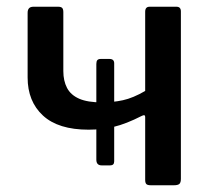

<svg xmlns="http://www.w3.org/2000/svg" viewBox="-20 -550 633 570"><path d="M243 -165Q153 -165 107.5 -207Q62 -249 62 -320V-512Q62 -530 79 -530H153Q161 -530 164.5 -526.5Q168 -523 168 -514V-339Q168 -310 179 -289Q190 -268 215 -257Q240 -246 283 -246Q315 -246 345 -252.5Q375 -259 411 -280V-203Q411 -211 401 -206Q354 -182 318 -173.5Q282 -165 243 -165ZM282 -59Q266 -59 266 -76V-360Q266 -368 269 -371.5Q272 -375 279 -375H305Q319 -375 319 -362V-71Q319 -59 307 -59ZM428 0Q418 0 414.5 -3.5Q411 -7 411 -16V-515Q411 -530 424 -530H504Q517 -530 517 -516V-19Q517 -8 512.5 -4Q508 0 496 0Z"/></svg>

Font: Libre Franklin Medium
Style: Regular
Weight: 500
Designer: Pablo Impallari, Rodrigo Fuenzalida, Nhung Nguyen
Foundry: Impallari Type
Version: Version 3.000